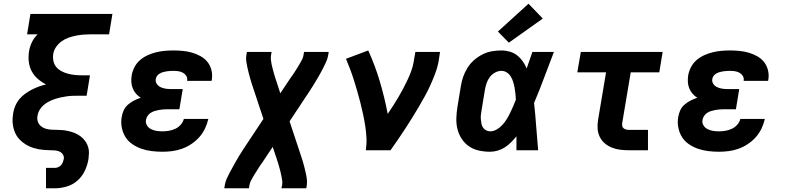

<svg xmlns="http://www.w3.org/2000/svg" viewBox="-20 -810 4240 1035"><path d="M228 205V95H276Q284 95 293 91.5Q302 88 308.5 81Q315 74 318.5 65Q322 56 324 47Q326 33 318.5 22Q311 11 298.5 6Q286 1 271.5 0.5Q257 0 243 -0.5Q229 -1 215.5 -2Q202 -3 188.5 -5.5Q175 -8 162 -12Q149 -16 137 -21.5Q125 -27 114 -34.5Q103 -42 93.5 -50.5Q84 -59 76 -69.5Q68 -80 62.5 -92Q57 -104 53.5 -117Q50 -130 48.5 -144Q47 -158 48 -172Q49 -186 51 -200Q54 -219 62 -238.5Q70 -258 83.5 -274.5Q97 -291 114 -303.5Q131 -316 150 -326Q169 -336 188.5 -343Q208 -350 228 -355Q203 -368 183 -385.5Q163 -403 150.5 -427Q138 -451 135 -479Q132 -507 137 -536Q141 -560 152.5 -583.5Q164 -607 183 -625H126L144 -735H586L568 -625H471Q451 -625 431 -623.5Q411 -622 390.5 -618Q370 -614 350 -607Q330 -600 312.5 -587.5Q295 -575 282.5 -557Q270 -539 267 -519Q264 -500 268 -481Q272 -462 283.5 -448.5Q295 -435 311 -426.5Q327 -418 345 -413Q363 -408 382.5 -406Q402 -404 421 -404H465L447 -294H403Q387 -294 371 -293.5Q355 -293 338.5 -290.5Q322 -288 306 -284.5Q290 -281 274 -275.5Q258 -270 242.5 -262Q227 -254 214 -242.5Q201 -231 192.5 -216Q184 -201 182 -184Q179 -169 184 -154.5Q189 -140 200 -130.5Q211 -121 225.5 -116.5Q240 -112 255.5 -111Q271 -110 287 -110Q303 -110 318.5 -108.5Q334 -107 349 -103.5Q364 -100 377.5 -95Q391 -90 404 -82Q417 -74 427 -64Q437 -54 444.5 -41.5Q452 -29 456 -14.5Q460 0 459.5 16Q459 32 457 47Q452 79 437.5 110Q423 141 397.5 163.5Q372 186 339.5 195.5Q307 205 276 205Z M856 8Q827 8 798 4.5Q769 1 743 -8Q717 -17 694 -32.5Q671 -48 656.5 -71Q642 -94 636.5 -122.5Q631 -151 636 -179Q639 -198 647 -215.5Q655 -233 670 -246Q685 -259 702.5 -268Q720 -277 739 -283Q724 -292 713 -305Q702 -318 695.5 -334Q689 -350 688 -368Q687 -386 690 -405Q694 -427 705.5 -449Q717 -471 736 -487Q755 -503 777.5 -513Q800 -523 823 -528.5Q846 -534 869 -536Q892 -538 915 -538Q941 -538 966.5 -535.5Q992 -533 1016 -526Q1040 -519 1061.5 -507Q1083 -495 1098 -476.5Q1113 -458 1119.5 -433Q1126 -408 1122 -383Q1122 -380 1121.5 -378Q1121 -376 1120 -374H989Q989 -375 989 -375.5Q989 -376 989 -377Q991 -390 984 -401Q977 -412 966 -418Q955 -424 942 -426Q929 -428 915 -428Q906 -428 897 -427.5Q888 -427 878.5 -425.5Q869 -424 860 -421.5Q851 -419 842.5 -414.5Q834 -410 827.5 -402Q821 -394 820 -385Q817 -371 824.5 -359Q832 -347 844 -341Q856 -335 870 -332.5Q884 -330 898 -330H965L947 -221H880Q869 -221 858 -220Q847 -219 836 -217Q825 -215 813.5 -211.5Q802 -208 792 -201.5Q782 -195 775.5 -185Q769 -175 767 -164Q764 -148 772 -134.5Q780 -121 794 -114Q808 -107 823.5 -104.5Q839 -102 856 -102Q873 -102 890.5 -105Q908 -108 924.5 -115.5Q941 -123 954 -137.5Q967 -152 971 -169H1103Q1097 -142 1085 -117Q1073 -92 1054.5 -71Q1036 -50 1012 -34Q988 -18 962 -8.5Q936 1 909 4.5Q882 8 856 8Z M1189 205 1192 187Q1195 169 1202.5 152.5Q1210 136 1218.5 120Q1227 104 1236 88Q1245 72 1254 56Q1263 40 1272.5 24.5Q1282 9 1292 -6L1400 -169L1346 -332Q1341 -346 1336.5 -360.5Q1332 -375 1328 -389.5Q1324 -404 1320 -419Q1316 -434 1313 -449Q1310 -464 1307.5 -480Q1305 -496 1308 -512L1311 -530H1444L1441 -512Q1439 -499 1440.5 -486.5Q1442 -474 1444.5 -461.5Q1447 -449 1450.5 -437Q1454 -425 1457 -413Q1460 -401 1464 -389.5Q1468 -378 1472 -366L1491 -307L1539 -379Q1540 -381 1541.5 -383Q1543 -385 1545 -388Q1552 -397 1558.5 -407Q1565 -417 1572 -427.5Q1579 -438 1585 -448Q1591 -458 1597 -468.5Q1603 -479 1608.5 -489.5Q1614 -500 1616 -512L1619 -530H1752L1749 -512Q1746 -494 1738.5 -477.5Q1731 -461 1723 -445Q1715 -429 1706 -413Q1697 -397 1687.5 -381Q1678 -365 1668.5 -349.5Q1659 -334 1649 -319L1541 -156L1595 7Q1600 21 1604.5 35.5Q1609 50 1613.5 64.5Q1618 79 1621.5 94Q1625 109 1628.5 124Q1632 139 1634 155Q1636 171 1634 187L1631 205H1497L1501 187Q1503 174 1501 161.5Q1499 149 1496.5 136.5Q1494 124 1491 112Q1488 100 1484.5 88Q1481 76 1477.5 64.5Q1474 53 1470 41L1450 -18L1402 54Q1401 56 1399.5 58Q1398 60 1396 63Q1389 72 1382.5 82Q1376 92 1369.5 102.5Q1363 113 1356.5 123Q1350 133 1344 143.5Q1338 154 1332.5 164.5Q1327 175 1325 187L1322 205Z M1952 0Q1957 -33 1955.5 -65.5Q1954 -98 1949 -130Q1944 -162 1937.5 -193Q1931 -224 1923 -255Q1915 -286 1906.5 -316Q1898 -346 1888.5 -376Q1879 -406 1868 -435.5Q1857 -465 1845 -493L1965 -538Q2002 -457 2027.5 -371Q2053 -285 2070 -196Q2085 -218 2099.5 -240.5Q2114 -263 2127.5 -286Q2141 -309 2153.5 -332.5Q2166 -356 2177 -379.5Q2188 -403 2197 -427.5Q2206 -452 2210 -477L2219 -530H2352L2344 -477Q2338 -445 2326 -413.5Q2314 -382 2300 -351Q2286 -320 2269.5 -290Q2253 -260 2235.5 -230.5Q2218 -201 2200 -172Q2182 -143 2163 -114Q2144 -85 2124.5 -56.5Q2105 -28 2085 0Z M2622 8Q2591 8 2561.5 1.5Q2532 -5 2508.5 -21Q2485 -37 2469 -61.5Q2453 -86 2446 -114Q2439 -142 2440 -173Q2441 -204 2446 -234L2464 -344Q2468 -370 2476.5 -395Q2485 -420 2499.5 -443.5Q2514 -467 2535 -485.5Q2556 -504 2580.5 -516.5Q2605 -529 2631 -533.5Q2657 -538 2683 -538Q2706 -538 2728.5 -531.5Q2751 -525 2768 -511.5Q2785 -498 2798 -479.5Q2811 -461 2819 -441Q2827 -463 2834.5 -485.5Q2842 -508 2850 -530H2966Q2939 -461 2913.5 -392Q2888 -323 2859 -255Q2866 -191 2870.5 -127.5Q2875 -64 2881 0H2764Q2764 -19 2764 -38Q2764 -57 2764 -75Q2750 -58 2734.5 -42.5Q2719 -27 2701 -15.5Q2683 -4 2662.5 2Q2642 8 2622 8ZM2622 -102Q2640 -102 2657.5 -112Q2675 -122 2688.5 -137Q2702 -152 2712 -168.5Q2722 -185 2730.5 -202.5Q2739 -220 2746.5 -237.5Q2754 -255 2761 -273Q2760 -289 2758.5 -305Q2757 -321 2754 -337Q2751 -353 2746.5 -368Q2742 -383 2734 -396.5Q2726 -410 2712.5 -419Q2699 -428 2683 -428Q2665 -428 2648 -418.5Q2631 -409 2620 -394Q2609 -379 2603 -361.5Q2597 -344 2594 -326L2576 -216Q2574 -204 2572.5 -192Q2571 -180 2572 -168Q2573 -156 2575 -144.5Q2577 -133 2583 -123.5Q2589 -114 2599.5 -108Q2610 -102 2622 -102ZM2723 -580 2664 -640 2829 -790 2906 -710Z M3369 0Q3346 0 3322.5 -3Q3299 -6 3278 -14.5Q3257 -23 3240 -37.5Q3223 -52 3213 -72.5Q3203 -93 3201.5 -116.5Q3200 -140 3204 -164L3247 -420H3092L3111 -530H3552L3534 -420H3380L3334 -146Q3333 -138 3334.5 -130.5Q3336 -123 3341.5 -118.5Q3347 -114 3354.5 -112Q3362 -110 3369 -110H3473V0Z M3856 8Q3827 8 3798 4.5Q3769 1 3743 -8Q3717 -17 3694 -32.5Q3671 -48 3656.5 -71Q3642 -94 3636.5 -122.5Q3631 -151 3636 -179Q3639 -198 3647 -215.5Q3655 -233 3670 -246Q3685 -259 3702.5 -268Q3720 -277 3739 -283Q3724 -292 3713 -305Q3702 -318 3695.5 -334Q3689 -350 3688 -368Q3687 -386 3690 -405Q3694 -427 3705.5 -449Q3717 -471 3736 -487Q3755 -503 3777.5 -513Q3800 -523 3823 -528.5Q3846 -534 3869 -536Q3892 -538 3915 -538Q3941 -538 3966.5 -535.5Q3992 -533 4016 -526Q4040 -519 4061.5 -507Q4083 -495 4098 -476.5Q4113 -458 4119.5 -433Q4126 -408 4122 -383Q4122 -380 4121.5 -378Q4121 -376 4120 -374H3989Q3989 -375 3989 -375.5Q3989 -376 3989 -377Q3991 -390 3984 -401Q3977 -412 3966 -418Q3955 -424 3942 -426Q3929 -428 3915 -428Q3906 -428 3897 -427.5Q3888 -427 3878.5 -425.5Q3869 -424 3860 -421.5Q3851 -419 3842.5 -414.5Q3834 -410 3827.5 -402Q3821 -394 3820 -385Q3817 -371 3824.5 -359Q3832 -347 3844 -341Q3856 -335 3870 -332.5Q3884 -330 3898 -330H3965L3947 -221H3880Q3869 -221 3858 -220Q3847 -219 3836 -217Q3825 -215 3813.5 -211.5Q3802 -208 3792 -201.5Q3782 -195 3775.5 -185Q3769 -175 3767 -164Q3764 -148 3772 -134.5Q3780 -121 3794 -114Q3808 -107 3823.5 -104.5Q3839 -102 3856 -102Q3873 -102 3890.5 -105Q3908 -108 3924.5 -115.5Q3941 -123 3954 -137.5Q3967 -152 3971 -169H4103Q4097 -142 4085 -117Q4073 -92 4054.5 -71Q4036 -50 4012 -34Q3988 -18 3962 -8.5Q3936 1 3909 4.5Q3882 8 3856 8Z"/></svg>

Font: Iosevka Curly XBdExObl
Style: Regular
Weight: 800
Width: 7
Italic angle: -9°
Monospace: yes
Designer: Belleve Invis
Foundry: Belleve Invis
Version: Version 11.1.0; ttfautohint (v1.8.3)